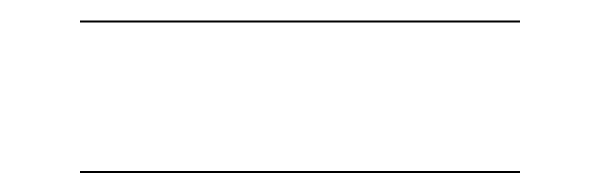

<svg xmlns="http://www.w3.org/2000/svg" viewBox="-20 -482 600 192"><path d="M60 -461.5V-459.5H500V-461.5ZM60 -311V-309H500V-311Z"/></svg>

Font: Bodoni* 96pt
Style: Regular
Weight: 400
Version: Version 2.3